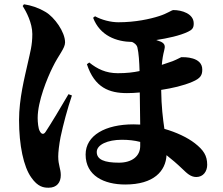

<svg xmlns="http://www.w3.org/2000/svg" viewBox="-20 -814 1040 897"><path d="M86 -786C102 -761 131 -707 131 -655C131 -602 121 -570 110 -520C95 -452 69 -354 69 -253C69 -136 90 -35 126 15C157 60 185 63 207 63C246 63 264 38 264 4C264 -26 252 -42 252 -83C252 -102 256 -138 263 -174C275 -231 295 -306 316 -368L300 -374C270 -322 212 -226 193 -198C184 -184 173 -186 165 -203C159 -214 156 -242 156 -263C156 -341 201 -450 226 -500C254 -558 284 -588 284 -616C284 -665 234 -734 193 -758C157 -779 125 -789 92 -794ZM635 -151V-132C635 -84 596 -54 536 -54C468 -54 432 -68 432 -104C432 -138 483 -161 549 -161C580 -161 608 -158 635 -151ZM397 -522 386 -514C422 -404 491 -379 573 -379C593 -379 612 -380 633 -382L635 -232L603 -233C473 -233 380 -182 380 -92C380 7 466 48 565 48C699 48 754 -15 758 -89C781 -71 806 -50 833 -24C852 -6 870 13 897 13C930 13 948 -14 948 -44C948 -87 931 -113 890 -145C855 -172 804 -196 748 -212C741 -260 734 -316 733 -394C784 -402 835 -413 879 -432C917 -448 925 -463 925 -489C925 -549 841 -547 828 -547C825 -547 809 -537 786 -528L736 -511C738 -536 742 -559 747 -578C752 -597 752 -609 732 -619L710 -627C762 -635 820 -647 859 -666C875 -674 886 -681 885 -706C884 -750 830 -767 790 -767C782 -767 762 -751 724 -739C681 -725 612 -710 533 -710C497 -710 455 -721 424 -738L415 -731C447 -647 524 -619 597 -618C608 -613 619 -605 622 -592C628 -568 631 -523 632 -482C604 -476 572 -472 530 -472C475 -472 434 -492 397 -522Z"/></svg>

Font: Source Han Serif KR Heavy
Style: Regular
Weight: 900
Designer: Ryoko NISHIZUKA 西塚涼子 (kana & ideographs); Frank Grießhammer (Latin, Greek & Cyrillic); Wenlong ZHANG 张文龙 (bopomofo); San
Foundry: Adobe
Version: Version 2.001;hotconv 1.1.0;makeotfexe 2.6.0